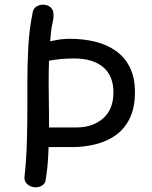

<svg xmlns="http://www.w3.org/2000/svg" viewBox="-20 -785 648 821"><path d="M120 -733Q123 -749 136 -757Q149 -765 164 -765Q183 -765 196 -754Q209 -743 209 -720Q209 -704 205 -688.5Q201 -673 199 -655Q192 -595 190 -540.5Q188 -486 188 -426Q188 -389 189 -337.5Q190 -286 189.5 -228.5Q189 -171 186 -115.5Q183 -60 175 -15Q173 -3 166 3.5Q159 10 150 13Q141 16 132 16Q120 16 108.5 10.5Q97 5 90 -5.5Q83 -16 85 -31Q93 -105 95 -181Q97 -257 97 -323Q97 -389 97 -432Q97 -509 101 -584.5Q105 -660 120 -733ZM172 -522Q156 -519 142 -529Q128 -539 128 -557Q128 -580 139 -589.5Q150 -599 172 -604Q196 -609 222.5 -614Q249 -619 280 -619Q338 -619 388 -606.5Q438 -594 476 -567Q514 -540 535.5 -496.5Q557 -453 557 -391Q557 -325 535 -279.5Q513 -234 475 -207Q437 -180 388.5 -168Q340 -156 288 -156Q258 -156 236 -156Q214 -156 200 -156Q186 -156 181 -156Q165 -155 153 -167.5Q141 -180 141 -196Q141 -217 152.5 -228.5Q164 -240 184 -240Q200 -240 223.5 -240Q247 -240 270.5 -240Q294 -240 307 -240Q376 -240 420.5 -278.5Q465 -317 465 -390Q465 -461 421 -498Q377 -535 297 -535Q269 -535 239.5 -532.5Q210 -530 172 -522Z"/></svg>

Font: Playpen Sans Thai
Style: Regular
Weight: 400
Designer: Sirin Gunkloy, Laura Meseguer, Veronika Burian, José Scaglione
Foundry: TypeTogether
Version: Version 2.000